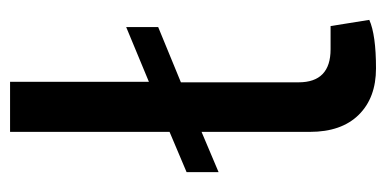

<svg xmlns="http://www.w3.org/2000/svg" viewBox="-208 -532 749 372"><g transform="rotate(-90 166.0 -345.5)"><path d="M302 -79 314 -4Q285 9 220 9Q163 9 130 -24.5Q97 -58 97 -119V-329L19 -296V-358L97 -391V-700H194V-431L300 -475V-413L193 -369V-141Q193 -79 257 -79Z"/></g></svg>

Font: Exo 2.0 Medium
Style: Regular
Weight: 500
Designer: Natanael Gama
Version: Version 1.001;PS 001.001;hotconv 1.0.70;makeotf.lib2.5.58329